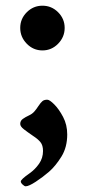

<svg xmlns="http://www.w3.org/2000/svg" viewBox="-20 -499 297 674"><path d="M51 -401Q51 -433 74 -456Q97 -479 129 -479Q161 -479 184 -456Q207 -433 207 -401Q207 -369 184 -345.5Q161 -322 129 -322Q97 -322 74 -345.5Q51 -369 51 -401ZM51 -64Q51 -75 60 -81.5Q69 -88 82 -94Q93 -99 100.5 -107.5Q108 -116 115 -127Q123 -139 129 -144Q135 -149 146 -149Q154 -149 170.5 -132.5Q187 -116 201.5 -88.5Q216 -61 216 -27Q216 18 195.5 51Q175 84 152 104Q130 123 105.5 139Q81 155 70 155Q66 155 59.5 149Q53 143 53 138Q53 131 83 110Q103 96 117 76Q131 56 131 31Q131 11 122 0Q113 -11 96 -22Q77 -35 64 -45Q51 -55 51 -64Z"/></svg>

Font: Monomakh
Style: Regular
Weight: 400
Version: Version 1.200; ttfautohint (v1.8.4.7-5d5b)